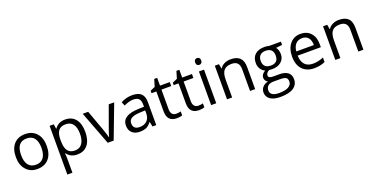

<svg xmlns="http://www.w3.org/2000/svg" viewBox="-24 -1683 5618 2871"><g transform="rotate(-20 2784.5 -247.0)"><path d="M300.3 -475.6Q139.6 -475.6 139.6 -268.1Q139.6 -165.5 180.7 -111.8Q221.7 -58.1 301.8 -58.1Q380.9 -57.6 421.9 -111.3Q462.9 -165 463.4 -267.6Q462.9 -370.1 421.9 -422.9Q380.9 -475.6 300.3 -475.6ZM55.7 -268.1Q55.7 -398.4 121.1 -471.7Q186.5 -544.9 300.8 -544.9Q415 -544.9 481.4 -470.7Q547.9 -396.5 547.4 -266.6Q547.4 -136.7 481.4 -63.5Q415.5 9.8 299.3 9.8Q297.4 9.8 295.4 9.8Q189.5 9.8 122.6 -65.4Q55.7 -140.6 55.7 -261.2Q55.7 -264.6 55.7 -268.1Z M771 -268.1Q771 -155.8 808.6 -106.9Q846.2 -58.1 922.4 -58.1Q998.5 -58.6 1037.6 -114.3Q1076.7 -169.9 1076.7 -269.5Q1076.7 -369.1 1037.6 -421.9Q998.5 -475.6 921.9 -475.6Q844.7 -475.6 808.1 -430.2Q771.5 -384.8 771 -286.1ZM1103 -472.2Q1161.1 -399.4 1161.1 -267.6Q1160.6 -135.7 1102.1 -63Q1043.5 9.8 936 9.8Q828.6 9.8 771 -68.8H765.1Q771 -22 771 20V240.2H689.9V-535.2H755.9L767.1 -461.9H771Q829.6 -544.9 937 -544.9Q1044.4 -544.9 1103 -472.2Z M1514.6 0H1419.9L1216.8 -535.2H1303.7L1418.9 -217.8Q1459 -103.5 1464.8 -73.2H1468.8Q1473.6 -98.6 1501.5 -177.7Q1529.3 -256.8 1630.9 -535.2H1717.8Z M1848.6 -153.3Q1848.6 -57.1 1949.7 -57.1Q2025.4 -56.6 2068.4 -98.6Q2111.3 -140.6 2111.8 -214.8V-263.2L2030.8 -259.8Q1934.6 -255.9 1891.6 -229.5Q1848.6 -203.1 1848.6 -153.3ZM2004.4 -543.9Q2100.6 -543.9 2146.5 -501Q2192.4 -458 2192.4 -365.2V0H2132.8L2116.7 -76.2H2112.8Q2073.2 -25.4 2033.2 -7.8Q1993.2 9.8 1923.8 9.8Q1854.5 9.8 1808.6 -31.2Q1763.2 -72.3 1763.2 -147.9Q1763.2 -309.6 2022.9 -317.9L2113.8 -320.8V-354Q2114.3 -418 2086.9 -447.3Q2059.6 -476.6 1995.6 -476.6Q1931.6 -476.6 1848.6 -436L1823.7 -498Q1907.7 -543.9 2004.4 -543.9Z M2446.8 -535.2H2602.1V-472.2H2446.8V-157.2Q2446.8 -109.4 2469.5 -83.3Q2492.2 -57.1 2531.7 -57.1Q2571.3 -57.1 2606 -66.9V-4.4Q2594.2 1.5 2567.9 5.6Q2541.5 9.8 2521 9.8Q2365.7 9.8 2365.7 -153.8V-472.2H2289.1V-511.2L2365.7 -544.9L2399.9 -659.2H2446.8Z M2799.8 -535.2H2955.1V-472.2H2799.8V-157.2Q2799.8 -109.4 2822.5 -83.3Q2845.2 -57.1 2884.8 -57.1Q2924.3 -57.1 2959 -66.9V-4.4Q2947.3 1.5 2920.9 5.6Q2894.5 9.8 2874 9.8Q2718.8 9.8 2718.8 -153.8V-472.2H2642.1V-511.2L2718.8 -544.9L2752.9 -659.2H2799.8Z M3147 0H3065.9V-535.2H3147ZM3106.4 -733.9Q3127.4 -733.9 3141.1 -720.2Q3154.8 -706.5 3154.8 -680.2Q3154.8 -653.3 3141.1 -639.6Q3127.4 -626 3106.4 -626Q3085.4 -626 3072.3 -639.6Q3059.1 -653.3 3059.1 -680.7Q3059.1 -707 3072.3 -720.7Q3085.4 -734.4 3106.4 -733.9Z M3571.8 -544.9Q3669.4 -544.9 3717.8 -497.6Q3766.1 -450.2 3766.1 -349.1V0H3685.1V-346.2Q3685.1 -412.1 3655 -443.8Q3625 -475.6 3562 -475.6Q3477.5 -475.6 3438.7 -430.2Q3399.9 -384.8 3399.9 -280.8V0H3318.8V-535.2H3384.8L3397.9 -461.9H3401.9Q3426.8 -501.5 3471.4 -523.2Q3516.1 -544.9 3571.8 -544.9Z M4157.7 -12.2H4060.5Q4004.9 -12.2 3974.6 14.2Q3944.3 40.5 3943.8 86.9Q3943.8 178.2 4085.4 178.2Q4185.5 178.2 4235.4 148.4Q4285.2 118.7 4285.6 69.8Q4285.6 21 4258.8 4.4Q4231.9 -12.2 4157.7 -12.2ZM4106.4 -485.4Q4048.8 -485.4 4018.6 -454.6Q3988.3 -423.8 3987.8 -366.2Q3988.3 -308.6 4019.5 -279.3Q4050.8 -250 4107.9 -250Q4226.6 -250 4226.6 -365.2Q4226.6 -485.4 4106.4 -485.4ZM3936.5 -118.2Q3936.5 -171.4 4001.5 -210Q3960.4 -226.6 3933.6 -268.1Q3907.7 -309.6 3907.7 -361.8Q3907.7 -449.2 3960.4 -497.1Q4013.2 -544.9 4109.9 -544.9Q4150.9 -544.9 4185.5 -535.2H4370.6V-483.4L4271.5 -472.2Q4306.6 -427.7 4306.6 -357.4Q4306.6 -287.1 4252.9 -239.7Q4199.2 -192.9 4105.5 -192.9Q4083 -192.9 4060.5 -196.8Q4008.8 -169.9 4008.8 -127.9Q4008.8 -105.5 4027.3 -95.2Q4045.9 -85 4088.9 -85H4183.6Q4270.5 -85 4317.4 -48.3Q4364.3 -11.7 4363.8 58.1Q4363.8 146.5 4292.5 193.4Q4221.2 240.2 4084.5 240.2Q3979.5 240.2 3922.9 201.2Q3866.2 162.1 3865.7 90.8Q3866.2 42 3897.5 6.3Q3928.7 -29.3 3984.9 -42Q3963.9 -51.8 3950.2 -71.3Q3936.5 -90.8 3936.5 -118.2Z M4816.4 -318.8Q4816.4 -395 4782.2 -435.8Q4748 -476.6 4684.3 -476.6Q4620.6 -476.6 4582 -435.1Q4543.5 -393.6 4536.6 -318.8ZM4844.7 -478Q4903.3 -413.1 4903.3 -304.2V-252.9H4534.7Q4537.1 -159.2 4582 -110.1Q4627 -61 4711.4 -61Q4795.9 -61 4879.9 -97.2V-24.9Q4800.3 9.8 4706.5 9.8Q4587.9 9.8 4519 -62.5Q4450.7 -135.3 4450.7 -264.2Q4450.7 -393.1 4514.4 -469Q4578.1 -544.9 4682.4 -544.9Q4786.6 -544.9 4844.7 -478Z M5294.4 -544.9Q5392.1 -544.9 5440.4 -497.6Q5488.8 -450.2 5488.8 -349.1V0H5407.7V-346.2Q5407.7 -412.1 5377.7 -443.8Q5347.7 -475.6 5284.7 -475.6Q5200.2 -475.6 5161.4 -430.2Q5122.6 -384.8 5122.6 -280.8V0H5041.5V-535.2H5107.4L5120.6 -461.9H5124.5Q5149.4 -501.5 5194.1 -523.2Q5238.8 -544.9 5294.4 -544.9Z"/></g></svg>

Font: OpenSansHebrew-Regular
Style: Regular
Weight: 400
Foundry: Ascender Corporation, Yanek Iontef
Version: Version 2.001;PS 002.001;hotconv 1.0.70;makeotf.lib2.5.58329